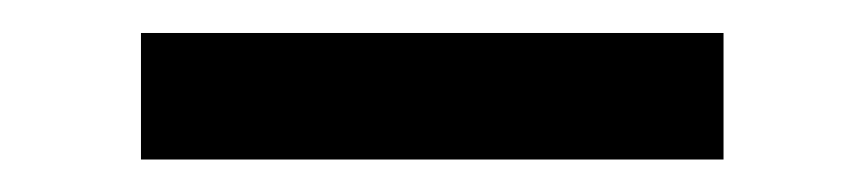

<svg xmlns="http://www.w3.org/2000/svg" viewBox="-20 -731 522 117"><path d="M420.9 -633.8H65.9V-710.9H420.9Z"/></svg>

Font: RobotoDraft Medium
Style: Regular
Weight: 500
Version: Version 2.001152; 2014